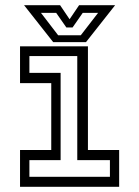

<svg xmlns="http://www.w3.org/2000/svg" viewBox="-20 -718 535 738"><path d="M57 0V-141.5H177V-398.5H57V-540H318V-141.5H438V0ZM93 -38.5H402.5V-102.5H277V-502.5H93V-438H213V-102.5H93ZM184.5 -556 72.5 -698H211L247.5 -644L284 -698H422.5L310.5 -556ZM203.5 -582.5H290.5L357 -668.5H298L259 -612.5H235L196 -668.5H137.5Z"/></svg>

Font: Tourney
Style: Regular
Weight: 400
Designer: Tyler Finck
Foundry: Etcetera Type Co
Version: Version 1.015